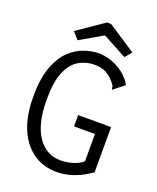

<svg xmlns="http://www.w3.org/2000/svg" viewBox="-148 -878 795 975"><g transform="rotate(20 250.0 -390.5)"><path d="M277 10Q203 10 148.5 -29Q94 -68 65 -139Q36 -210 36 -304Q35 -405 58.5 -469Q82 -533 119.5 -568Q157 -603 198.5 -616.5Q240 -630 274 -630Q330 -629 381 -600.5Q432 -572 458 -525L409 -486L401 -479L397 -485Q398 -493 394.5 -499.5Q391 -506 380 -519Q357 -545 332.5 -556.5Q308 -568 273 -568Q228 -568 189.5 -545.5Q151 -523 128 -469Q105 -415 105 -319Q105 -189 151.5 -120.5Q198 -52 277 -52Q304 -52 337.5 -61Q371 -70 395 -90V-238H282V-299H460V-55Q371 10 277 10ZM149 -655 116 -693 259 -791H281L432 -692L402 -656L272 -726Z"/></g></svg>

Font: Ligconsolata
Style: Regular
Weight: 400
Monospace: yes
Designer: Raph Levien, Cyreal, Brenton Simpson
Foundry: Raph Levien, Cyreal, Google
Version: Version 3.001; ttfautohint (v1.8.2.53-6de2)